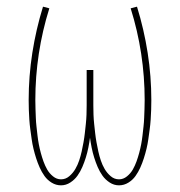

<svg xmlns="http://www.w3.org/2000/svg" viewBox="-20 -548 540 576"><path d="M163 8Q148 8 135 0Q122 -8 113.5 -20Q105 -32 99 -45.5Q93 -59 88.5 -73Q84 -87 80.5 -101.5Q77 -116 75 -130.5Q73 -145 71 -159.5Q69 -174 68 -189Q67 -204 66.5 -218.5Q66 -233 66 -248Q66 -319 77 -389.5Q88 -460 109 -528L128 -523Q107 -456 96.5 -387Q86 -318 86 -248Q86 -234 86.5 -221Q87 -208 87.5 -194.5Q88 -181 89.5 -168Q91 -155 92.5 -141.5Q94 -128 96.5 -115Q99 -102 102.5 -89Q106 -76 110.5 -63.5Q115 -51 121.5 -39.5Q128 -28 139 -19Q150 -10 163 -10Q177 -10 188 -19.5Q199 -29 206 -41Q213 -53 217.5 -66.5Q222 -80 225 -93.5Q228 -107 230.5 -121Q233 -135 234.5 -148.5Q236 -162 237.5 -176Q239 -190 239.5 -204Q240 -218 240 -232Q240 -246 240 -260V-338H260V-260Q260 -246 260 -232Q260 -218 260.5 -204Q261 -190 262.5 -176Q264 -162 265.5 -148.5Q267 -135 269.5 -121Q272 -107 275 -93.5Q278 -80 282.5 -66.5Q287 -53 294 -41Q301 -29 312 -19.5Q323 -10 337 -10Q350 -10 361 -19Q372 -28 378.5 -39.5Q385 -51 389.5 -63.5Q394 -76 397.5 -89Q401 -102 403.5 -115Q406 -128 407.5 -141.5Q409 -155 410.5 -168Q412 -181 412.5 -194.5Q413 -208 413.5 -221Q414 -234 414 -248Q414 -318 403.5 -387Q393 -456 372 -523L391 -528Q412 -460 423 -389.5Q434 -319 434 -248Q434 -233 433.5 -218.5Q433 -204 432 -189Q431 -174 429 -159.5Q427 -145 425 -130.5Q423 -116 419.5 -101.5Q416 -87 411.5 -73Q407 -59 401 -45.5Q395 -32 386.5 -20Q378 -8 365 0Q352 8 337 8Q322 8 309 -0.5Q296 -9 287.5 -21Q279 -33 273 -47Q267 -61 262.5 -75.5Q258 -90 255 -105Q252 -120 250 -135Q248 -120 245 -105Q242 -90 237.5 -75.5Q233 -61 227 -47Q221 -33 212.5 -21Q204 -9 191 -0.5Q178 8 163 8Z"/></svg>

Font: Iosevka Curly Slab Thin
Style: Regular
Weight: 100
Monospace: yes
Designer: Belleve Invis
Foundry: Belleve Invis
Version: Version 22.1.2; ttfautohint (v1.8.4)